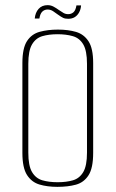

<svg xmlns="http://www.w3.org/2000/svg" viewBox="-20 -714 449 746"><path d="M203 12Q164 12 133.5 3Q103 -6 85 -34Q67 -62 67 -120V-469Q67 -527 85 -554.5Q103 -582 134.5 -590.5Q166 -599 205 -599Q245 -599 275.5 -590Q306 -581 324 -553.5Q342 -526 342 -469V-120Q342 -61 324 -33Q306 -5 275 3.5Q244 12 203 12ZM204 -6Q238 -6 263.5 -13.5Q289 -21 303.5 -45.5Q318 -70 318 -121V-466Q318 -517 303.5 -541.5Q289 -566 263 -573.5Q237 -581 204 -581Q170 -581 144.5 -573.5Q119 -566 104.5 -541.5Q90 -517 90 -466V-121Q90 -70 104.5 -45.5Q119 -21 144.5 -13.5Q170 -6 204 -6ZM245 -641Q233 -641 225.5 -644.5Q218 -648 204 -658Q197 -663 187 -670Q177 -677 165 -677Q153 -677 144.5 -669Q136 -661 133 -642H115Q117 -665 130 -679.5Q143 -694 165 -694Q177 -694 187.5 -688.5Q198 -683 209 -675Q219 -668 227 -663.5Q235 -659 245 -659Q257 -659 265.5 -666.5Q274 -674 277 -693H295Q294 -678 287.5 -666Q281 -654 270.5 -647.5Q260 -641 245 -641Z"/></svg>

Font: Alumni Sans SC Thin
Style: Regular
Weight: 100
Designer: Robert E. Leuschke
Foundry: Robert E. Leuschke
Version: Version 1.018